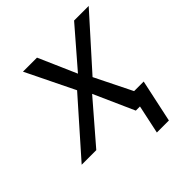

<svg xmlns="http://www.w3.org/2000/svg" viewBox="-208 -664 948 948"><g transform="rotate(-45 266.0 -190.0)"><path d="M-24 0 220 -276 96 -530H194L281 -331L453 -530H555L320 -268L416 -74H483L435 150H351L383 0H354L260 -211L78 0Z"/></g></svg>

Font: Geist Regular
Style: Italic
Weight: 400
Italic angle: -12°
Designer: Basement.studio, Andrés Briganti, Mateo Zaragoza
Foundry: Basement.studio, Vercel, Andrés Briganti, Guido Ferreyra, Mateo Zaragoza
Version: Version 1.500; ttfautohint (v1.8.4.7-5d5b)